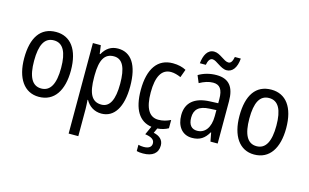

<svg xmlns="http://www.w3.org/2000/svg" viewBox="-110 -1041 2561 1592"><g transform="rotate(15 1170.5 -245.0)"><path d="M447 -269C447 -450 371 -547 247 -547C114 -547 46 -446 46 -269C46 -98 119 10 245 10C378 10 447 -99 447 -269ZM131 -269C131 -404 166 -475 247 -475C326 -475 363 -404 363 -269C363 -134 326 -62 247 -62C167 -62 131 -135 131 -269Z M779 -547C719 -547 677 -518 647 -464H642L632 -537H564V240H647V6C647 -16 645 -44 643 -71H647C674 -22 721 10 782 10C891 10 956 -90 956 -269C956 -454 891 -547 779 -547ZM762 -476C838 -476 870 -403 870 -269C870 -134 836 -62 763 -62C680 -62 647 -128 647 -266V-285C648 -415 682 -476 762 -476Z M1328 138C1328 91 1296 62 1244 51L1263 9C1297 7 1330 -3 1356 -18V-89C1324 -73 1289 -63 1252 -63C1173 -63 1133 -131 1133 -266C1133 -403 1173 -473 1253 -473C1280 -473 1311 -464 1338 -452L1363 -521C1334 -537 1295 -547 1249 -547C1120 -547 1048 -448 1048 -265C1048 -97 1107 -7 1212 8L1179 81C1228 88 1260 103 1260 138C1260 168 1238 186 1193 186C1177 186 1160 184 1147 180V234C1160 238 1179 240 1201 240C1283 240 1328 204 1328 138Z M1464 -605H1515C1522 -643 1536 -664 1558 -664C1593 -664 1641 -606 1692 -606C1742 -606 1776 -651 1782 -730H1731C1724 -694 1713 -672 1690 -672C1651 -672 1607 -729 1555 -729C1497 -729 1471 -673 1464 -605ZM1624 -546C1567 -546 1514 -531 1471 -505L1497 -443C1537 -465 1575 -478 1613 -478C1670 -478 1697 -443 1697 -359V-324L1627 -321C1495 -316 1426 -256 1426 -150C1426 -58 1473 10 1560 10C1627 10 1667 -18 1700 -75H1703L1717 0H1779V-363C1779 -483 1733 -546 1624 -546ZM1640 -262 1697 -265V-213C1697 -113 1652 -58 1586 -58C1540 -58 1511 -87 1511 -151C1511 -220 1548 -258 1640 -262Z M2295 -269C2295 -450 2219 -547 2095 -547C1962 -547 1894 -446 1894 -269C1894 -98 1967 10 2093 10C2226 10 2295 -99 2295 -269ZM1979 -269C1979 -404 2014 -475 2095 -475C2174 -475 2211 -404 2211 -269C2211 -134 2174 -62 2095 -62C2015 -62 1979 -135 1979 -269Z"/></g></svg>

Font: Noto Sans Lao Looped Condensed
Style: Regular
Weight: 400
Width: 3
Designer: Mark Frömberg, Ben Mitchell
Foundry: The Fontpad Ltd
Version: Version 1.003